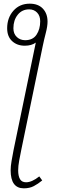

<svg xmlns="http://www.w3.org/2000/svg" viewBox="-20 -786 310 1046"><path d="M110 240Q38 240 38 142Q38 120 43 91Q48 62 54 31L175 -554Q152 -537 115 -537Q73 -537 46 -562Q19 -587 19 -632Q19 -689 53 -727.5Q87 -766 142 -766Q188 -766 213.5 -739Q239 -712 239 -668Q239 -643 229.5 -606.5Q220 -570 213 -536L96 30Q90 59 84.5 89Q79 119 79 142Q79 173 89 190Q99 207 122 207Q154 207 194 175L210 197Q187 216 164 228Q141 240 110 240ZM117 -567Q159 -567 179 -597Q199 -627 199 -670Q199 -700 182 -717.5Q165 -735 139 -735Q100 -735 76.5 -705.5Q53 -676 53 -632Q53 -602 71.5 -584.5Q90 -567 117 -567Z"/></svg>

Font: Noto Serif ExtraLight
Style: Italic
Weight: 200
Italic angle: -12°
Designer: Monotype Design Team
Foundry: Monotype Imaging Inc.
Version: Version 2.014; ttfautohint (v1.8.4.7-5d5b)